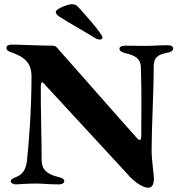

<svg xmlns="http://www.w3.org/2000/svg" viewBox="-20 -869 849 908"><path d="M453 -682C461 -683 465 -686 465 -691C465 -709 365 -820 349 -837C338 -848 330 -849 315 -849C299 -847 241 -827 244 -811C246 -803 250 -797 263 -789C314 -756 377 -722 428 -690C435 -685 444 -682 453 -682ZM680 19C697 19 708 7 708 -26C708 -42 697 -112 697 -158C697 -267 707 -438 707 -558C708 -597 726 -611 773 -620C789 -623 799 -629 799 -640C799 -649 789 -655 774 -655C722 -655 707 -652 667 -652C635 -652 617 -653 570 -653C558 -653 545 -648 545 -639C545 -627 558 -621 572 -618C618 -607 644 -592 646 -555C650 -453 649 -305 648 -222C648 -213 645 -207 640 -207C635 -207 628 -215 624 -220C520 -336 355 -525 251 -642C246 -648 240 -653 230 -653C158 -653 84 -658 36 -658C22 -658 10 -654 10 -642C10 -630 27 -623 38 -620C89 -601 129 -577 129 -508C129 -344 116 -188 108 -114C105 -73 89 -44 57 -32C43 -27 31 -22 31 -11C31 -2 46 3 55 3C65 3 104 -1 148 -1C188 -1 204 3 259 3C271 3 284 -2 284 -12C284 -24 270 -29 256 -32C204 -44 177 -67 177 -111C177 -213 172 -369 173 -460C173 -467 174 -480 180 -480C183 -480 189 -473 193 -468C303 -350 468 -169 578 -51C620 0 663 19 680 19Z"/></svg>

Font: EB Garamond
Style: Bold
Weight: 700
Designer: Georg Duffner and Octavio Pardo
Foundry: Georg Duffner
Version: Version 1.000;PS 001.000;hotconv 1.0.88;makeotf.lib2.5.64775